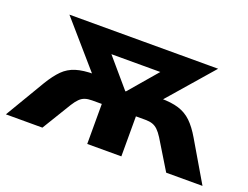

<svg xmlns="http://www.w3.org/2000/svg" viewBox="-87 -660 1066 825"><g transform="rotate(20 445.5 -248.0)"><path d="M-4 0 104 -182Q129 -223 153 -247Q177 -271 210.5 -281.5Q244 -292 295 -292H348L318 -252L106 -496H786L574 -252L543 -292H597Q647 -292 680.5 -281.5Q714 -271 739 -247Q764 -223 788 -182L895 0H729L648 -133Q636 -152 624.5 -163Q613 -174 599.5 -178.5Q586 -183 568 -183H524V0H368V-183H324Q305 -183 291.5 -178.5Q278 -174 267 -163Q256 -152 244 -133L163 0ZM444 -269H447L595 -442L597 -398H294L296 -442Z"/></g></svg>

Font: Nunito Sans 10pt ExtraBold
Style: Regular
Weight: 800
Designer: Vernon Adams
Foundry: Vernon Adams
Version: Version 3.101;gftools[0.9.27]